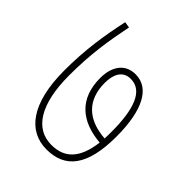

<svg xmlns="http://www.w3.org/2000/svg" viewBox="-169 -709 750 750"><g transform="rotate(45 205.5 -334.5)"><path d="M375 -279C375 -423 333 -504 256 -504C196 -504 168 -457 168 -396C168 -280 238 -225 345 -216C333 -118 290 -76 218 -76C130 -76 75 -155 75 -318C75 -435 89 -521 108 -615L83 -619C62 -521 48 -431 48 -318C48 -135 116 -50 217 -50C318 -50 375 -115 375 -279ZM194 -395C194 -440 210 -478 255 -478C322 -478 348 -402 348 -278C348 -265 348 -252 347 -241C249 -248 194 -300 194 -395Z"/></g></svg>

Font: Noto Sans Devanagari ExtraCondensed Thin
Style: Regular
Weight: 100
Width: 2
Designer: Jelle Bosma - Monotype Design Team
Foundry: Monotype Imaging Inc.
Version: Version 2.004